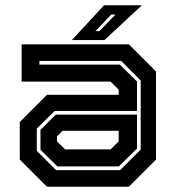

<svg xmlns="http://www.w3.org/2000/svg" viewBox="-20 -708 666 728"><path d="M158 0 55 -103V-245.5L158 -348.5H430V-368L399.5 -398.5H62V-540H468.5L571.5 -437V-103L468.5 0ZM197.5 -77 133.5 -140V-215.5L191.5 -273.5H499.5V-145L430.5 -77ZM192.5 -63H435.5L513.5 -141V-403L439.5 -477H129.5V-463H434.5L499.5 -399V-287.5H187.5L119.5 -220.5V-136ZM227 -141.5H399.5L430 -172V-212H217L196 -191V-172ZM252.5 -556 374.5 -688H518L376 -556ZM342 -590H357L418 -653H402Z"/></svg>

Font: Tourney Thin
Style: Bold
Weight: 700
Version: Version 1.015